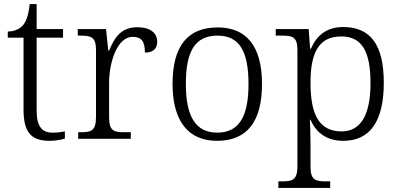

<svg xmlns="http://www.w3.org/2000/svg" viewBox="-20 -678 1955 938"><path d="M223 10C248 10 278 5 297 -1V-36C276 -32 259 -30 236 -30C185 -30 159 -61 159 -137V-494H288V-536H159V-658H125C119 -601 107 -570 89 -551C71 -533 44 -524 18 -524V-494H95V-143C95 -30 133 10 223 10Z M362 0H619V-32H588C537 -32 513 -38 513 -104V-274C513 -372 552 -498 628 -498C670 -498 688 -477 688 -421C731 -421 748 -443 748 -474C748 -517 714 -545 651 -545C568 -545 538 -490 513 -431H509L498 -536H360V-504H369C427 -504 449 -497 449 -433V-107C449 -39 426 -32 374 -32H362Z M1040 10C1184 10 1260 -80 1260 -268C1260 -457 1180 -544 1044 -544C898 -544 823 -455 823 -268C823 -80 905 10 1040 10ZM1041 -30C932 -30 888 -115 888 -268C888 -425 931 -504 1043 -504C1150 -504 1194 -427 1194 -268C1194 -118 1154 -30 1041 -30Z M1340 240H1593V208H1573C1521 208 1497 202 1497 136V25C1497 -22 1495 -64 1494 -93H1497C1525 -29 1576 10 1657 10C1782 10 1855 -78 1855 -273C1855 -461 1789 -546 1656 -546C1573 -546 1525 -501 1499 -440H1495L1488 -536H1327V-504H1354C1411 -504 1433 -497 1433 -433V133C1433 201 1410 208 1358 208H1340ZM1649 -36C1535 -36 1497 -125 1497 -274C1497 -415 1534 -500 1647 -500C1751 -500 1790 -423 1790 -271C1790 -120 1744 -36 1649 -36Z"/></svg>

Font: Noto Serif Devanagari Light
Style: Regular
Weight: 300
Designer: Universal Thirst, Indian Type Foundry and the Monotype Design Team
Foundry: Monotype Imaging Inc.
Version: Version 2.004